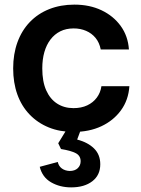

<svg xmlns="http://www.w3.org/2000/svg" viewBox="-20 -562 612 831"><path d="M298 9Q239 9 191 -10.5Q143 -30 108 -66.5Q73 -103 55 -153.5Q37 -204 37 -266Q37 -328 55.5 -379Q74 -430 109 -466.5Q144 -503 193 -522.5Q242 -542 302 -542Q368 -542 419.5 -517.5Q471 -493 502.5 -449.5Q534 -406 538 -348H416Q410 -378 393.5 -398Q377 -418 352.5 -428.5Q328 -439 299 -439Q266 -439 241 -426.5Q216 -414 198.5 -391Q181 -368 172 -336.5Q163 -305 163 -266Q163 -209 180 -171Q197 -133 227.5 -113.5Q258 -94 298 -94Q332 -94 357.5 -106Q383 -118 399 -139.5Q415 -161 419 -189H540Q536 -129 503.5 -84.5Q471 -40 418.5 -15.5Q366 9 298 9ZM288 249Q239 249 201 227Q163 205 152 160L230 139Q234 157 247.5 167Q261 177 281 178Q304 178 316.5 166Q329 154 329 136Q329 112 308 101Q287 90 244 83L232 58L278 -17H336L314 42Q360 54 387 80.5Q414 107 414 149Q414 196 379.5 222.5Q345 249 288 249Z"/></svg>

Font: Mona Sans ExtraLight SemiBold
Style: Regular
Weight: 600
Version: Version 2.000